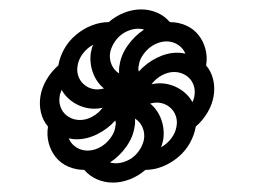

<svg xmlns="http://www.w3.org/2000/svg" viewBox="-20 -544 540 408"><path d="M187 -354Q190 -354 193.5 -354.5Q197 -355 201 -356Q185 -369 177.5 -389.5Q170 -410 173 -432Q174 -436 175 -440.5Q176 -445 178 -449Q165 -442 156 -430Q147 -418 145 -405Q143 -395 145.5 -385.5Q148 -376 154 -369Q160 -362 168.5 -358Q177 -354 187 -354ZM275 -392Q291 -410 313 -421Q335 -432 357 -432Q361 -432 365.5 -431.5Q370 -431 374 -430Q369 -442 358 -449Q347 -456 334 -456Q324 -456 314 -452Q304 -448 296 -441Q288 -434 282 -424.5Q276 -415 275 -405Q274 -402 274 -398.5Q274 -395 275 -392ZM233 -388Q233 -392 233 -396.5Q233 -401 234 -405Q237 -427 251.5 -447.5Q266 -468 286 -481Q284 -482 280.5 -482.5Q277 -483 274 -483Q264 -483 253.5 -479Q243 -475 235 -468Q227 -461 221.5 -451.5Q216 -442 214 -432Q212 -419 217 -407Q222 -395 233 -388ZM389 -327Q390 -330 391.5 -333.5Q393 -337 393 -340Q395 -350 392.5 -359.5Q390 -369 384 -376Q378 -383 369 -387Q360 -391 350 -391Q337 -391 324 -384Q311 -377 302 -365Q306 -366 310.5 -366.5Q315 -367 319 -367Q341 -367 360 -356Q379 -345 389 -327ZM150 -289Q163 -289 176 -296Q189 -303 198 -315Q194 -314 189.5 -313.5Q185 -313 181 -313Q159 -313 140 -324Q121 -335 111 -353Q110 -350 108.5 -346.5Q107 -343 107 -340Q105 -330 107.5 -320.5Q110 -311 116 -304Q122 -297 131 -293Q140 -289 150 -289ZM166 -224Q176 -224 186 -228Q196 -232 204 -239Q212 -246 218 -255.5Q224 -265 225 -275Q226 -278 226 -281.5Q226 -285 225 -288Q209 -270 187 -259Q165 -248 143 -248Q139 -248 134.5 -248.5Q130 -249 126 -250Q131 -238 142 -231Q153 -224 166 -224ZM322 -231Q335 -238 344 -250Q353 -262 355 -275Q357 -285 354.5 -294.5Q352 -304 346 -311Q340 -318 331.5 -322Q323 -326 313 -326Q310 -326 306.5 -325.5Q303 -325 299 -324Q315 -311 322.5 -290.5Q330 -270 327 -248Q326 -244 325 -239.5Q324 -235 322 -231ZM226 -197Q236 -197 246.5 -201Q257 -205 265 -212Q273 -219 278.5 -228.5Q284 -238 286 -248Q288 -261 283 -273Q278 -285 267 -292Q267 -288 267 -283.5Q267 -279 266 -275Q263 -253 248.5 -232.5Q234 -212 214 -199Q216 -198 219.5 -197.5Q223 -197 226 -197ZM220 -156Q202 -156 186 -163Q170 -170 159 -183Q141 -183 125 -190Q109 -197 98.5 -210Q88 -223 83.5 -240Q79 -257 82 -275Q71 -288 67 -305Q63 -322 66 -340Q69 -358 79 -375Q89 -392 104 -405Q107 -423 116.5 -440Q126 -457 141.5 -470Q157 -483 175 -490Q193 -497 211 -497Q226 -510 244 -517Q262 -524 280 -524Q298 -524 314 -517Q330 -510 341 -497Q359 -497 375 -490Q391 -483 401.5 -470Q412 -457 416.5 -440Q421 -423 418 -405Q429 -392 433 -375Q437 -358 434 -340Q431 -322 421 -305Q411 -288 396 -275Q393 -257 383.5 -240Q374 -223 358.5 -210Q343 -197 325 -190Q307 -183 289 -183Q274 -170 256 -163Q238 -156 220 -156Z"/></svg>

Font: Iosevka Term Curly Lt Obl
Style: Regular
Weight: 300
Italic angle: -9°
Designer: Belleve Invis
Foundry: Belleve Invis
Version: Version 32.3.0